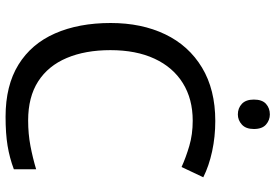

<svg xmlns="http://www.w3.org/2000/svg" viewBox="-166 -788 965 672"><g transform="rotate(90 316.0 -452.5)"><path d="M403 -645Q327 -645 271.5 -610.5Q216 -576 186 -511.5Q156 -447 156 -357Q156 -269 183.5 -204Q211 -139 265.5 -104Q320 -69 402 -69Q449 -69 491 -77Q533 -85 573 -97V-19Q533 -4 490.5 3Q448 10 389 10Q280 10 207 -35Q134 -80 97.5 -163Q61 -246 61 -358Q61 -466 100.5 -548.5Q140 -631 217 -677.5Q294 -724 404 -724Q459 -724 510 -713Q561 -702 601 -682L565 -606Q532 -621 491.5 -633Q451 -645 403 -645ZM381 -915Q401 -915 416.5 -901.5Q432 -888 432 -859Q432 -831 416.5 -817Q401 -803 381 -803Q359 -803 344 -817Q329 -831 329 -859Q329 -888 344 -901.5Q359 -915 381 -915Z"/></g></svg>

Font: Noto Sans Cherokee
Style: Regular
Weight: 400
Designer: Monotype Design Team
Foundry: Monotype Imaging Inc.
Version: Version 2.001